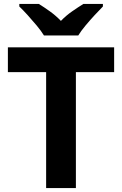

<svg xmlns="http://www.w3.org/2000/svg" viewBox="-20 -954 619 974"><path d="M365 0H214V-588H20V-714H559V-588H365ZM203 -774Q189 -797 166.5 -824Q144 -851 120.5 -877Q97 -903 78 -921V-934H177Q203 -918 233 -896.5Q263 -875 289 -848Q315 -875 346 -896.5Q377 -918 403 -934H502V-921Q484 -903 460 -877Q436 -851 413.5 -824Q391 -797 377 -774Z"/></svg>

Font: Noto Sans Tamil
Style: Regular
Weight: 400
Designer: Jelle Bosma - Monotype Design Team
Foundry: Monotype Imaging Inc.
Version: Version 2.003